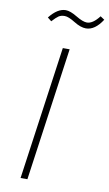

<svg xmlns="http://www.w3.org/2000/svg" viewBox="-96 -921 551 968"><g transform="rotate(10 179.5 -436.5)"><path d="M275 -800Q248 -800 213.5 -821.5Q179 -843 160 -843Q141 -843 129 -835Q117 -827 97 -805L77 -821Q118 -873 160 -873Q183 -873 218.5 -851.5Q254 -830 275 -830Q305 -830 338 -873L359 -859Q321 -800 275 -800ZM213 -682 117 0H82L178 -682Z"/></g></svg>

Font: Fira Sans UltraLight
Style: Italic
Weight: 200
Italic angle: -8°
Designer: Carrois Corporate & Edenspiekermann AG
Foundry: Carrois Corporate GbR & Edenspiekermann AG
Version: Version 4.203;PS 004.203;hotconv 1.0.88;makeotf.lib2.5.64775